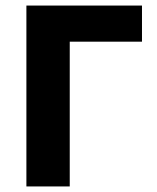

<svg xmlns="http://www.w3.org/2000/svg" viewBox="-20 -671 564 691"><path d="M75 0H231V-521H491V-651H75Z"/></svg>

Font: DAIFUKU Sans
Style: Bold
Weight: 700
Designer: Original font ‘Source Han Sans JP’ : Paul D. Hunt
Foundry: Daifuku
Version: Version 1.000